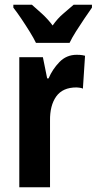

<svg xmlns="http://www.w3.org/2000/svg" viewBox="-20 -837 406 806"><path d="M302 -607Q308 -607 316.5 -606.5Q325 -606 337 -603L328 -465Q322 -468 312.5 -469Q303 -470 301 -470Q243 -470 216 -432Q189 -394 190 -330V-51H61V-597H160L178 -508H184Q200 -546 229.5 -576.5Q259 -607 302 -607ZM131 -657Q122 -676 105 -703.5Q88 -731 69.5 -758.5Q51 -786 36 -805V-817H114Q130 -803 155 -780.5Q180 -758 201 -730Q222 -760 246 -780Q270 -800 289 -817H366V-805Q352 -785 334 -758.5Q316 -732 299 -705Q282 -678 272 -657Z"/></svg>

Font: Noto Sans Tamil UI ExtraCondensed
Style: Bold
Weight: 700
Width: 2
Designer: Jelle Bosma - Monotype Design Team
Foundry: Monotype Imaging Inc.
Version: Version 2.004; ttfautohint (v1.8.4.7-5d5b)